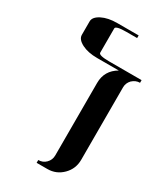

<svg xmlns="http://www.w3.org/2000/svg" viewBox="-241 -787 1021 1190"><g transform="rotate(30 269.0 -192.0)"><path d="M77.1 -519V-615.2Q77.1 -647 122.1 -669.9Q165.5 -691.9 231 -691.9H383.8V-672.9H308.1Q231 -672.9 231 -653.8V-480Q231 -460.9 308.1 -460.9H538.1V-441.9Q507.3 -441.9 482.9 -418.9Q460.9 -395.5 460.9 -365.2V153.8Q460.9 218.3 416 263.2Q371.1 308.1 308.1 308.1H231V288.1Q263.2 288.1 285.2 266.1Q308.1 243.2 308.1 210.9V-308.1Q308.1 -397 386.2 -441.9H231Q165.5 -441.9 122.1 -463.9Q77.1 -486.8 77.1 -519Z"/></g></svg>

Font: Hjet
Style: Regular
Weight: 400
Designer: T. Christopher White
Version: Version 1.2